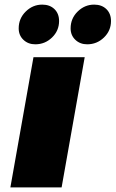

<svg xmlns="http://www.w3.org/2000/svg" viewBox="-20 -812 501 832"><path d="M25 0 125 -564H347L247 0ZM133 -620Q102 -620 81.5 -639.5Q61 -659 61 -689Q61 -732 91.5 -762Q122 -792 163 -792Q196 -792 216 -772.5Q236 -753 236 -721Q236 -679 205.5 -649.5Q175 -620 133 -620ZM358 -620Q327 -620 306.5 -639.5Q286 -659 286 -689Q286 -732 316.5 -762Q347 -792 388 -792Q421 -792 441 -772.5Q461 -753 461 -721Q461 -679 430.5 -649.5Q400 -620 358 -620Z"/></svg>

Font: Poppins Black
Style: Italic
Weight: 900
Italic angle: -10°
Designer: Ninad Kale (Devanagari), Jonny Pinhorn (Latin)
Foundry: Indian Type Foundry
Version: Version 3.200;PS 1.000;hotconv 16.6.54;makeotf.lib2.5.65590